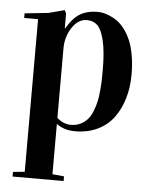

<svg xmlns="http://www.w3.org/2000/svg" viewBox="-53 -549 649 825"><g transform="rotate(5 272.0 -136.5)"><path d="M22.5 -451.2V-471.2L124.5 -481.9L193.4 -500L200.2 -485.8V-422.4H202.1Q230 -469.7 260.7 -487.3Q291.5 -504.9 334.5 -504.9Q345.7 -504.9 358.4 -502.4Q371.1 -500 387.9 -492.9Q404.8 -485.8 420.4 -474.6Q436 -463.4 451.4 -443.4Q466.8 -423.3 478 -397.7Q489.3 -372.1 496.3 -334Q503.4 -295.9 503.4 -250Q503.4 -194.8 489.7 -147.7Q476.1 -100.6 449.7 -64Q423.3 -27.3 380.4 -6.3Q337.4 14.6 282.2 14.6Q233.9 14.6 202.1 -10.3V207L252.4 211.9V231.9H32.2V211.9L82.5 207V-451.2ZM202.1 -36.1Q230 -11.2 262.2 -11.2Q285.6 -11.2 304 -20.5Q322.3 -29.8 334.2 -43.5Q346.2 -57.1 355 -79.3Q363.8 -101.6 368.2 -121.3Q372.6 -141.1 375 -168.5Q377.4 -195.8 377.9 -213.9Q378.4 -231.9 378.4 -256.8Q378.4 -335.9 367.2 -383.5Q356 -431.2 337.9 -448.5Q319.8 -465.8 292.5 -465.8Q254.4 -465.8 228.3 -425.8Q202.1 -385.7 202.1 -335.9Z"/></g></svg>

Font: Vidaloka 
Style: Regular
Weight: 400
Designer: Cyreal (www.cyreal.org)
Foundry: Cyreal (www.cyreal.org)
Version: Version 1.011